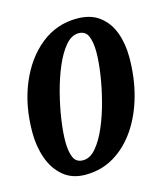

<svg xmlns="http://www.w3.org/2000/svg" viewBox="-89 -599 587 677"><g transform="rotate(-15 204.0 -260.0)"><path d="M-2 -182Q-2 -280.5 31 -359.2Q64 -438 121.5 -484Q179 -530 253 -530Q303.5 -530 335.2 -505.8Q367 -481.5 382 -441Q397 -400.5 397 -350.5Q397 -276.5 379 -211.2Q361 -146 327.2 -96.2Q293.5 -46.5 246.5 -18.2Q199.5 10 141.5 10Q93 10 61 -16.8Q29 -43.5 13.5 -87.2Q-2 -131 -2 -182ZM102 -121.5Q102 -85.5 111.2 -63.5Q120.5 -41.5 146 -41.5Q171.5 -41.5 193.5 -67.2Q215.5 -93 233.2 -134.5Q251 -176 263.5 -224.2Q276 -272.5 282.8 -318.5Q289.5 -364.5 289.5 -398.5Q289.5 -434.5 280.2 -456.5Q271 -478.5 245.5 -478.5Q220 -478.5 198 -452.8Q176 -427 158.2 -385.2Q140.5 -343.5 128 -295.2Q115.5 -247 108.8 -201Q102 -155 102 -121.5Z"/></g></svg>

Font: Besley* Condensed Medium
Style: Italic
Weight: 500
Width: 3
Italic angle: -13°
Designer: Owen Earl
Foundry: indestructible type*
Version: Version 3.000; ttfautohint (v1.8.3)